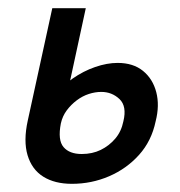

<svg xmlns="http://www.w3.org/2000/svg" viewBox="-20 -438 441 470"><path d="M156 12Q114 12 86 -5.5Q58 -23 47.5 -58Q37 -93 48 -143L108 -418H190L129 -136Q121 -95 135.5 -78Q150 -61 180 -61Q206 -61 226.5 -71Q247 -81 262 -98.5Q277 -116 282 -141Q291 -178 272.5 -195.5Q254 -213 228 -213Q213 -213 197.5 -208Q182 -203 168 -192.5Q154 -182 143.5 -168Q133 -154 129 -136H76Q88 -171 109.5 -199Q131 -227 157.5 -245.5Q184 -264 213 -274Q242 -284 268 -284Q306 -284 330 -264.5Q354 -245 362.5 -212.5Q371 -180 361 -141Q351 -93 320.5 -59Q290 -25 247 -6.5Q204 12 156 12Z"/></svg>

Font: Ysabeau Infant SemiBold
Style: Italic
Weight: 600
Italic angle: -12°
Designer: Christian Thalmann (Catharsis Fonts)
Version: Version 2.002; featfreeze: ss01,ss02,lnum